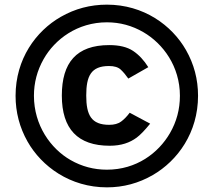

<svg xmlns="http://www.w3.org/2000/svg" viewBox="-20 -710 919 826"><path d="M440 96C510.7 96 576.5 78.3 637.5 43C744.4 -18.9 832 -139.5 832 -298C832 -368.7 814.7 -434.3 780 -495C719 -601.7 597.8 -690 440 -690C368.7 -690 302.5 -672.5 241.5 -637.5C134.4 -576.1 47 -456.3 47 -298C47 -227.3 64.2 -161.7 98.5 -101C159.1 6.1 281.6 96 440 96ZM440 20C384 20 331.8 6.2 283.5 -21.5C198.1 -70.4 126 -170.9 126 -298C126 -354 139.8 -406.5 167.5 -455.5C216 -541.5 313.4 -614 440 -614C496 -614 548.3 -599.8 597 -571.5C681.9 -522.1 754 -424 754 -298C754 -240 739.7 -186.3 711 -137C661.2 -51.2 566.6 20 440 20ZM351 -299C351 -382.4 371.1 -426 449 -426C471.7 -426 488.5 -420.8 499.5 -410.5C510.5 -400.2 521.3 -387.3 532 -372L618 -421C599.3 -451 577.5 -474.3 552.5 -491C527.5 -507.7 493.3 -516 450 -516C308.5 -516 246 -440.2 246 -299C246 -155 314.7 -83 452 -83C502.1 -83 538.5 -96.2 568 -118C583.3 -129.3 602.7 -149.3 626 -178L538 -225C526 -209 513.7 -196.3 501 -187C488.3 -177.7 471.3 -173 450 -173C372.4 -173 351 -215.1 351 -299Z"/></svg>

Font: Fog Sans
Style: Bold
Weight: 700
Foundry: Intel Corporation
Version: Version 1.00